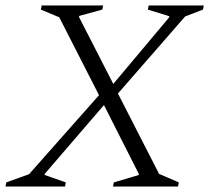

<svg xmlns="http://www.w3.org/2000/svg" viewBox="-45 -680 763 700"><path d="M-25 0 -22 -15 61 -45 316 -333 171 -617 104 -645 107 -660H331L328 -645L244 -622L243 -618L368 -374L572 -617V-621L494 -645L497 -660H698L695 -645L630 -620L385 -339L535 -46L607 -15L604 0H367L370 -15L461 -42V-46L334 -297L118 -46V-42L195 -15L192 0Z"/></svg>

Font: Spectral Light
Style: Italic
Weight: 300
Italic angle: -10°
Designer: Jean-Baptiste Levee
Foundry: Production Type
Version: Version 2.001